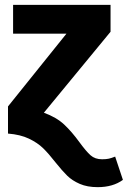

<svg xmlns="http://www.w3.org/2000/svg" viewBox="-20 -551 527 792"><path d="M209 119Q181 83 158 60.5Q135 38 99.5 21Q64 4 13 0V-112L254 -412H34V-531H436V-420L161 -86Q213 -67 244.5 -37.5Q276 -8 308 36Q335 73 353.5 89.5Q372 106 401 106Q418 106 429 103.5Q440 101 455 95L487 191Q446 221 383 221Q340 221 309 207.5Q278 194 257.5 174Q237 154 209 119Z"/></svg>

Font: FiraGOUPP
Style: Bold
Weight: 700
Designer: bBox Type
Foundry: bBox Type GmbH
Version: Version 1.001